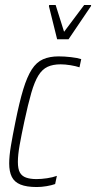

<svg xmlns="http://www.w3.org/2000/svg" viewBox="-20 -745 387 773"><path d="M128 8Q87 8 62.5 -2Q38 -12 27.5 -33Q17 -54 17 -87Q17 -117 24 -158.5Q31 -200 42 -254Q58 -334 73.5 -385Q89 -436 108 -465.5Q127 -495 153.5 -506.5Q180 -518 216 -518Q239 -518 265.5 -515Q292 -512 307 -507L300 -474Q285 -479 263.5 -482.5Q242 -486 224 -486Q193 -486 171.5 -476Q150 -466 134.5 -441Q119 -416 106 -371Q93 -326 78 -256Q66 -200 59 -160.5Q52 -121 52 -93Q52 -65 60 -50.5Q68 -36 85 -30Q102 -24 127 -24Q147 -24 170 -27.5Q193 -31 209 -37L202 -4Q188 1 167.5 4.5Q147 8 128 8ZM210 -587 177 -720 178 -725H204L238 -617L319 -725H347L346 -720L256 -587Z"/></svg>

Font: Saira ExtraCondensed Thin
Style: Italic
Weight: 250
Width: 2
Italic angle: -12°
Designer: Hector Gatti with collaboration of the Omnibus-Type team
Foundry: Omnibus-Type
Version: Version 1.101